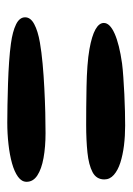

<svg xmlns="http://www.w3.org/2000/svg" viewBox="61 -572 364 527"><g transform="rotate(-90 243.5 -308.0)"><path d="M142 -365.5Q104.5 -365.5 74 -371Q43.5 -376.5 26 -388Q8.5 -399.5 8.5 -417.5Q8.5 -431 22.2 -441Q36 -451 59.2 -457.5Q82.5 -464 111.5 -467.2Q140.5 -470.5 171 -470.5Q191 -470.5 219 -470Q247 -469.5 278 -468.5Q309 -467.5 337.8 -465.5Q366.5 -463.5 388 -460.5Q421 -456 440.5 -446.5Q460 -437 460 -421.5Q460 -406.5 441.2 -396.5Q422.5 -386.5 391 -381Q365 -376.5 332.2 -373.5Q299.5 -370.5 264.8 -368.8Q230 -367 198 -366.2Q166 -365.5 142 -365.5ZM162.5 -147Q134.5 -147 108.2 -150.2Q82 -153.5 61 -160.2Q40 -167 27.5 -178Q15 -189 15 -204Q15 -226 35 -236.5Q55 -247 89 -250.5Q123 -254 164.5 -254Q185.5 -254 212.8 -253.8Q240 -253.5 269.5 -253Q299 -252.5 326 -250.5Q353 -248.5 372.5 -245Q409 -238.5 426.8 -228.5Q444.5 -218.5 444.5 -205.5Q444.5 -189 415.5 -176Q386.5 -163 333.5 -155.5Q318 -153.5 295.8 -152Q273.5 -150.5 249 -149.2Q224.5 -148 201.8 -147.5Q179 -147 162.5 -147Z"/></g></svg>

Font: Gluten Thin Medium
Style: Regular
Weight: 500
Version: Version 1.300